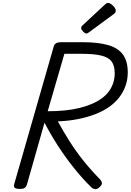

<svg xmlns="http://www.w3.org/2000/svg" viewBox="-20 -1289 901 1324"><path d="M116 14Q94 14 83.5 7Q73 0 77 -16L351 -970Q355 -984 367 -991Q379 -998 401 -998H550Q657 -998 726 -978Q795 -958 828 -912.5Q861 -867 861 -790Q861 -741 846 -698Q831 -655 802.5 -618Q774 -581 733 -552Q692 -523 638 -502Q584 -481 519 -468Q454 -455 379 -452Q417 -382 460.5 -313.5Q504 -245 556 -180Q608 -115 671 -51Q679 -43 682.5 -29.5Q686 -16 664 4Q649 17 634.5 15Q620 13 608 1Q546 -60 487.5 -133.5Q429 -207 378 -286Q327 -365 287 -443L165 -14Q160 0 149.5 7Q139 14 116 14ZM309 -522Q372 -522 427 -527.5Q482 -533 528.5 -544.5Q575 -556 613.5 -572.5Q652 -589 681.5 -610.5Q711 -632 730.5 -658.5Q750 -685 760.5 -716.5Q771 -748 771 -784Q771 -836 749.5 -865Q728 -894 677.5 -906Q627 -918 539 -918H424ZM577 -1058Q566 -1058 553 -1071.5Q540 -1085 540 -1095Q540 -1099 541 -1103Q542 -1107 548 -1113L704 -1258Q710 -1263 714 -1266Q718 -1269 725 -1269Q735 -1269 747.5 -1260Q760 -1251 769 -1239Q778 -1227 778 -1216Q778 -1209 776 -1204Q774 -1199 763 -1191L596 -1068Q590 -1064 585.5 -1061Q581 -1058 577 -1058Z"/></svg>

Font: Playwrite AU NSW
Style: Regular
Weight: 400
Designer: Veronika Burian, José Scaglione
Foundry: TypeTogether
Version: Version 1.002